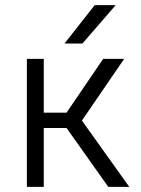

<svg xmlns="http://www.w3.org/2000/svg" viewBox="-20 -730 550 750"><path d="M240 -230H151V0H85V-500H151V-290H240L383 -500H465L300 -259L485 0H403ZM350 -710H432L302 -560H232Z"/></svg>

Font: Retni Sans
Style: Regular
Weight: 400
Designer: Vitaly Kuzmin
Foundry: ParaType Ltd.
Version: Version 1.00;March 2, 2019;FontCreator 11.5.0.2425 64-bit; t